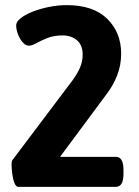

<svg xmlns="http://www.w3.org/2000/svg" viewBox="-20 -728 543 748"><path d="M51 0Q42 0 36 -16Q30 -32 27.5 -53Q25 -74 25 -88Q25 -99 29 -105L264 -417Q282 -442 292 -465.5Q302 -489 302 -515Q302 -553 279.5 -571.5Q257 -590 224 -590Q190 -590 165 -580Q140 -570 122 -560Q104 -550 93 -550Q80 -550 68.5 -563Q57 -576 50 -594.5Q43 -613 43 -630Q43 -643 60.5 -657Q78 -671 107 -682.5Q136 -694 171 -701Q206 -708 240 -708Q344 -708 398 -654.5Q452 -601 452 -519Q452 -474 436.5 -434.5Q421 -395 395 -361L214 -117H431Q461 -117 461 -67V-50Q461 0 431 0Z"/></svg>

Font: Asap Semi Condensed
Style: Bold
Weight: 700
Width: 4
Designer: Pablo Cosgaya
Foundry: Omnibus-Type
Version: Version 3.001; ttfautohint (v1.8.4.7-5d5b)